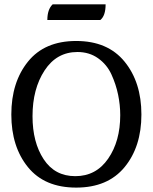

<svg xmlns="http://www.w3.org/2000/svg" viewBox="-20 -852 703 885"><path d="M442.4 -759.8Q466.8 -779.3 466.8 -832H222.7Q198.2 -808.6 198.2 -759.8ZM129.9 -316.4Q129.9 -442.4 185.5 -527.3Q241.2 -612.3 336.9 -612.3Q391.6 -612.3 432.1 -583.5Q472.7 -554.7 493.7 -508.8Q514.6 -462.9 524.4 -415.5Q534.2 -368.2 534.2 -321.3Q534.2 -201.2 478.5 -120.6Q422.9 -40 327.1 -40Q232.4 -40 181.2 -118.2Q129.9 -196.3 129.9 -316.4ZM554.2 -81.5Q631.8 -175.8 631.8 -324.2Q631.8 -472.7 554.2 -567.9Q476.6 -663.1 331.1 -663.1Q185.5 -663.1 108.9 -567.9Q32.2 -472.7 32.2 -324.2Q32.2 -175.8 108.9 -81.5Q185.5 12.7 331.1 12.7Q476.6 12.7 554.2 -81.5Z"/></svg>

Font: Kurale
Style: Regular
Weight: 400
Version: 1.0; ttfautohint (v1.3)